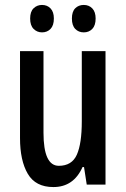

<svg xmlns="http://www.w3.org/2000/svg" viewBox="-20 -747 509 777"><path d="M407 -540V0H331L320 -71H314Q278 10 196 10Q124 10 92.5 -43.5Q61 -97 61 -188V-540H156V-210Q156 -76 218 -76Q271 -76 291 -121Q311 -166 311 -256V-540ZM102 -672Q102 -700 116 -713.5Q130 -727 150 -727Q171 -727 184.5 -713Q198 -699 198 -672Q198 -644 184.5 -630Q171 -616 150 -616Q130 -616 116 -630Q102 -644 102 -672ZM271 -672Q271 -700 284.5 -713.5Q298 -727 319 -727Q340 -727 353.5 -713Q367 -699 367 -672Q367 -644 353.5 -630Q340 -616 319 -616Q298 -616 284.5 -630Q271 -644 271 -672Z"/></svg>

Font: Noto Sans ExtraCondensed Medium
Style: Regular
Weight: 500
Width: 2
Designer: Monotype Design Team
Foundry: Monotype Imaging Inc.
Version: Version 2.013; ttfautohint (v1.8.4.7-5d5b)